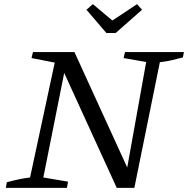

<svg xmlns="http://www.w3.org/2000/svg" viewBox="-20 -906 907 926"><path d="M583 -655H867L862 -629Q832 -621 805.5 -615Q779 -609 751 -606L628 0H543L276 -584L296 -586L189 -50L308 -30L303 0H8L13 -27Q42 -35 70 -41Q98 -47 125 -50L244 -604L132 -626L139 -655H339L607 -69L588 -67L685 -607L576 -626ZM493 -747 397 -859 428 -886 522 -807 641 -886 665 -859 538 -747Z"/></svg>

Font: Piazzolla Thin
Style: Italic
Weight: 400
Italic angle: -11.3°
Version: Version 2.005